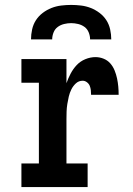

<svg xmlns="http://www.w3.org/2000/svg" viewBox="-20 -760 540 780"><path d="M67 0V-96H138V-424H67V-520H250V-422Q257 -442 267 -461Q277 -480 291.5 -495.5Q306 -511 326.5 -519.5Q347 -528 368 -528Q385 -528 401 -521.5Q417 -515 428 -502.5Q439 -490 445.5 -474Q452 -458 455.5 -441.5Q459 -425 460.5 -408.5Q462 -392 462 -375H350Q350 -384 349 -393.5Q348 -403 344.5 -411.5Q341 -420 333 -426Q325 -432 316 -432Q300 -432 288.5 -421.5Q277 -411 270 -397Q263 -383 259.5 -368Q256 -353 253.5 -337.5Q251 -322 250.5 -306.5Q250 -291 250 -276V-96H336V0ZM106 -600Q106 -620 110.5 -640.5Q115 -661 126 -678Q137 -695 153.5 -707.5Q170 -720 189 -727.5Q208 -735 228.5 -737.5Q249 -740 269 -740Q289 -740 309.5 -737.5Q330 -735 349 -727.5Q368 -720 384.5 -707.5Q401 -695 412 -678Q423 -661 427.5 -640.5Q432 -620 432 -600H346Q346 -614 340.5 -628Q335 -642 323.5 -650.5Q312 -659 297.5 -662.5Q283 -666 269 -666Q255 -666 240.5 -662.5Q226 -659 214.5 -650.5Q203 -642 197.5 -628Q192 -614 192 -600Z"/></svg>

Font: Iosevka Curly Slab
Style: Bold
Weight: 700
Monospace: yes
Designer: Belleve Invis
Foundry: Belleve Invis
Version: Version 22.1.2; ttfautohint (v1.8.4)